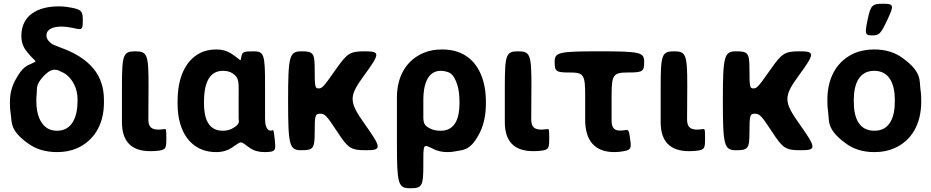

<svg xmlns="http://www.w3.org/2000/svg" viewBox="-20 -802 4970 1025"><path d="M307 -660C329 -660 349 -657 369 -653C418 -641 422 -642 422 -692C422 -741 417 -750 362 -761C342 -765 320 -768 294 -768C182 -768 94 -721 94 -610C94 -576 105 -549 122 -528C168 -469 183 -479 156 -466C130 -452 104 -454 61 -373C44 -341 33 -303 33 -259V-249C33 -231 34 -213 37 -196C45 -150 29 -107 133 -34C172 -6 223 10 285 10C324 10 359 3 390 -10C478 -49 535 -132 535 -256V-266C535 -335 516 -392 477 -438C438 -484 381 -520 306 -547C298 -550 290 -553 283 -556C267 -563 259 -562 240 -583C233 -591 228 -600 228 -613C228 -648 267 -660 307 -660ZM174 -262V-272C174 -282 175 -292 176 -302C179 -328 168 -348 214 -397C262 -447 288 -428 309 -418C316 -415 324 -411 331 -406C366 -380 394 -332 394 -272V-262C394 -181 366 -104 285 -104C266 -104 249 -108 235 -116C193 -141 174 -195 174 -262Z M783 5C800 5 815 4 829 2C865 -3 868 -12 868 -61C868 -109 867 -114 859 -113L851 -112L827 -110C788 -110 772 -125 772 -165L773 -347C773 -511 766 -528 702 -528C638 -528 631 -511 631 -339V-150C631 -47 681 5 783 5Z M1135 -538C1101 -538 1071 -531 1046 -518C966 -475 928 -382 928 -260V-250C928 -212 932 -177 941 -145C965 -59 1026 10 1134 10C1168 10 1196 1 1217 -13C1276 -53 1259 -50 1314 -12C1334 2 1360 10 1392 10C1405 10 1415 9 1425 8C1451 3 1452 -7 1447 -55C1442 -103 1440 -108 1436 -107C1431 -106 1413 -96 1401 -126C1396 -138 1395 -155 1395 -171V-350C1395 -512 1389 -528 1334 -528C1279 -528 1273 -525 1268 -497C1263 -468 1268 -482 1213 -517C1192 -530 1167 -538 1135 -538ZM1254 -272V-171C1254 -168 1254 -164 1255 -161C1255 -152 1260 -138 1222 -117C1208 -109 1191 -104 1169 -104C1091 -104 1069 -172 1069 -250V-260C1069 -341 1089 -424 1170 -424C1192 -424 1209 -419 1222 -410C1259 -385 1254 -364 1254 -272Z M1781 -98C1839 -9 1853 0 1936 0C2018 0 2017 -13 1929 -137C1841 -261 1841 -286 1925 -401C2009 -516 2010 -528 1929 -528C1848 -528 1834 -519 1771 -429C1708 -339 1700 -330 1681 -330C1662 -330 1660 -339 1660 -429C1660 -519 1653 -528 1589 -528C1525 -528 1518 -504 1518 -264C1518 -24 1525 0 1589 0C1653 0 1660 -9 1660 -98C1660 -186 1663 -195 1689 -195C1714 -195 1723 -186 1781 -98Z M2370 10C2386 10 2402 8 2416 5C2455 -3 2495 3 2545 -101C2564 -142 2574 -192 2574 -250V-260C2574 -301 2569 -338 2559 -372C2531 -468 2463 -538 2340 -538C2303 -538 2269 -532 2240 -519C2155 -483 2099 -401 2099 -282V-39C2099 181 2105 203 2170 203C2234 203 2240 191 2240 77C2240 -37 2238 -34 2293 -7C2314 4 2339 10 2370 10ZM2333 -104C2310 -104 2291 -108 2276 -116C2236 -135 2240 -154 2240 -209V-270C2240 -344 2260 -424 2333 -424C2342 -424 2350 -423 2358 -421C2378 -415 2400 -414 2421 -350C2429 -325 2433 -294 2433 -260V-250C2433 -172 2410 -104 2333 -104Z M2827 5C2844 5 2859 4 2873 2C2909 -3 2912 -12 2912 -61C2912 -109 2911 -114 2903 -113L2895 -112L2871 -110C2832 -110 2816 -125 2816 -165L2817 -347C2817 -511 2810 -528 2746 -528C2682 -528 2675 -511 2675 -339V-150C2675 -47 2725 5 2827 5Z M3260 10C3279 10 3295 8 3310 5C3349 -2 3351 -11 3344 -60C3338 -108 3335 -111 3315 -107C3308 -106 3300 -105 3289 -105C3255 -105 3245 -125 3245 -160V-288C3245 -403 3253 -415 3332 -415C3411 -415 3419 -420 3419 -472C3419 -523 3397 -528 3180 -528C2963 -528 2941 -523 2941 -472C2941 -420 2948 -415 3022 -415C3097 -415 3104 -403 3104 -289V-162C3104 -52 3155 10 3260 10Z M3659 5C3676 5 3691 4 3705 2C3741 -3 3744 -12 3744 -61C3744 -109 3743 -114 3735 -113L3727 -112L3703 -110C3664 -110 3648 -125 3648 -165L3649 -347C3649 -511 3642 -528 3578 -528C3514 -528 3507 -511 3507 -339V-150C3507 -47 3557 5 3659 5Z M4102 -98C4160 -9 4174 0 4257 0C4339 0 4338 -13 4250 -137C4162 -261 4162 -286 4246 -401C4330 -516 4331 -528 4250 -528C4169 -528 4155 -519 4092 -429C4029 -339 4021 -330 4002 -330C3983 -330 3981 -339 3981 -429C3981 -519 3974 -528 3910 -528C3846 -528 3839 -504 3839 -264C3839 -24 3846 0 3910 0C3974 0 3981 -9 3981 -98C3981 -186 3984 -195 4010 -195C4035 -195 4044 -186 4102 -98Z M4397 -269V-259C4397 -240 4398 -221 4401 -203C4408 -156 4391 -112 4496 -36C4535 -7 4585 10 4648 10C4688 10 4724 3 4755 -11C4842 -49 4898 -134 4898 -259V-269C4898 -288 4897 -307 4894 -325C4887 -372 4904 -416 4799 -492C4760 -521 4710 -538 4647 -538C4607 -538 4572 -531 4541 -518C4453 -479 4397 -394 4397 -269ZM4757 -269V-259C4757 -176 4730 -104 4648 -104C4564 -104 4538 -175 4538 -259V-269C4538 -351 4565 -424 4647 -424C4729 -424 4757 -352 4757 -269ZM4612 -698C4596 -621 4598 -613 4636 -613C4674 -613 4682 -621 4718 -698C4754 -774 4752 -782 4694 -782C4636 -782 4628 -774 4612 -698Z"/></svg>

Font: Asimov Print
Style: A
Weight: 500
Designer: Google
Version: Version 2.000980: 2014